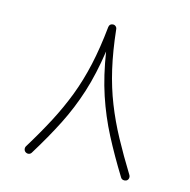

<svg xmlns="http://www.w3.org/2000/svg" viewBox="-93 -680 787 794"><g transform="rotate(15 300.0 -282.5)"><path d="M516.1 20.5Q509.8 23.9 502.4 22.5Q495.1 21 491.2 14.6Q441.4 -65.9 403.3 -139.4Q365.2 -212.9 338.6 -292.7Q312 -372.6 296.4 -472.7Q281.7 -372.6 256.6 -293.7Q231.4 -214.8 194.8 -142.6Q158.2 -70.3 108.4 10.3Q105 16.6 97.9 18.6Q90.8 20.5 84 16.6Q77.6 12.7 75.9 5.6Q74.2 -1.5 77.6 -7.8Q121.1 -78.6 154.3 -141.8Q187.5 -205.1 212.2 -269.5Q236.8 -334 253.2 -407.5Q269.5 -481 278.8 -572.3Q280.8 -586.9 294.4 -587.9Q301.3 -588.9 306.9 -584.2Q312.5 -579.6 313 -572.3Q322.8 -481.4 339.8 -407.5Q356.9 -333.5 382.6 -268.6Q408.2 -203.6 442.9 -139.6Q477.5 -75.7 521.5 -4.4Q525.4 2 523.9 9.3Q522.5 16.6 516.1 20.5Z"/></g></svg>

Font: Mikhak-DS2-FD ExtraLight
Style: Regular
Weight: 200
Designer: Amin Abedi
Version: Version 3.2